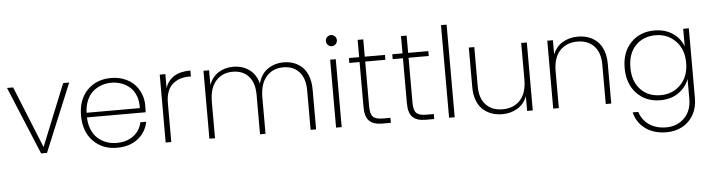

<svg xmlns="http://www.w3.org/2000/svg" viewBox="-55 -1002 5659 1529"><g transform="rotate(-5 2774.5 -237.0)"><path d="M17.1 -543H65.9L266.1 -48.8L465.8 -543H514.2L289.1 0H242.2Z M630.9 -291H1056.6Q1059.1 -345.7 1042.5 -388.9Q1025.9 -432.1 995.8 -458.5Q965.8 -484.9 928 -498.5Q890.1 -512.2 847.7 -512.2Q805.2 -512.2 767.6 -498.5Q730 -484.9 699.7 -458.3Q669.4 -431.6 651.1 -388.7Q632.8 -345.7 630.9 -291ZM1097.7 -178.2Q1081.5 -95.2 1015.9 -43.7Q950.2 7.8 848.6 7.8Q732.4 7.8 658.7 -68.1Q585 -144 585 -272Q585 -399.9 658.2 -474.9Q731.4 -549.8 848.6 -549.8Q907.7 -549.8 956.5 -529.8Q1005.4 -509.8 1036.6 -476.1Q1067.9 -442.4 1084.7 -399.2Q1101.6 -356 1101.6 -308.1Q1101.6 -272 1099.6 -253.9H630.9Q632.3 -199.2 650.6 -155.8Q668.9 -112.3 699.5 -85.4Q730 -58.6 767.8 -44.7Q805.7 -30.8 848.6 -30.8Q928.7 -30.8 982.9 -70.6Q1037.1 -110.4 1050.8 -178.2Z M1282.7 -313V0H1237.8V-543H1282.7V-431.2Q1324.7 -554.2 1483.9 -554.2V-506.8H1468.8Q1431.6 -506.8 1400.1 -497.1Q1368.7 -487.3 1341.3 -465.8Q1314 -444.3 1298.3 -405.3Q1282.7 -366.2 1282.7 -313Z M2396.5 0V-314.9Q2396.5 -411.6 2349.6 -463.4Q2302.7 -515.1 2222.2 -515.1Q2138.7 -515.1 2087.4 -457Q2036.1 -398.9 2036.1 -289.1V0H1992.2V-314.9Q1992.2 -411.6 1945.6 -463.4Q1898.9 -515.1 1818.4 -515.1Q1734.4 -515.1 1683.3 -457.3Q1632.3 -399.4 1632.3 -289.1V0H1587.4V-543H1632.3V-424.8Q1655.8 -488.8 1707 -521.5Q1758.3 -554.2 1825.2 -554.2Q1898.9 -554.2 1952.9 -515.6Q2006.8 -477.1 2026.4 -401.9Q2045.9 -477.1 2100.6 -515.6Q2155.3 -554.2 2229.5 -554.2Q2273.9 -554.2 2311.5 -540Q2349.1 -525.9 2378.4 -497.6Q2407.7 -469.2 2424.1 -423.3Q2440.4 -377.4 2440.4 -317.9V0Z M2600.1 0V-543H2645V0ZM2654.1 -661.9Q2641.1 -648.9 2623 -648.9Q2605 -648.9 2592 -661.9Q2579.1 -674.8 2579.1 -693.8Q2579.1 -712.9 2592 -725.3Q2605 -737.8 2623 -737.8Q2641.1 -737.8 2654.1 -725.3Q2667 -712.9 2667 -693.8Q2667 -674.8 2654.1 -661.9Z M2832 -145V-503.9H2750V-543H2832V-681.2H2877V-543H3038.1V-503.9H2877V-145Q2877 -84.5 2898.9 -62.3Q2920.9 -40 2977.1 -40H3038.1V0H2970.2Q2898.9 0 2865.5 -33.2Q2832 -66.4 2832 -145Z M3178.7 -145V-503.9H3096.7V-543H3178.7V-681.2H3223.6V-543H3384.8V-503.9H3223.6V-145Q3223.6 -84.5 3245.6 -62.3Q3267.6 -40 3323.7 -40H3384.8V0H3316.9Q3245.6 0 3212.2 -33.2Q3178.7 -66.4 3178.7 -145Z M3503.4 0V-740.2H3548.3V0Z M4172.4 -543V0H4127.4V-118.2Q4105 -56.6 4051.3 -23.9Q3997.6 8.8 3928.2 8.8Q3881.8 8.8 3842.8 -5.4Q3803.7 -19.5 3773.2 -47.4Q3742.7 -75.2 3725.6 -121.3Q3708.5 -167.5 3708.5 -227.1V-543H3752.4V-230Q3752.4 -132.8 3801.5 -81.3Q3850.6 -29.8 3934.6 -29.8Q4022.5 -29.8 4075 -86.2Q4127.4 -142.6 4127.4 -252V-543Z M4755.9 0V-314.9Q4755.9 -411.6 4706.5 -463.4Q4657.2 -515.1 4573.7 -515.1Q4485.8 -515.1 4433.3 -458.7Q4380.9 -402.3 4380.9 -293V0H4335.9V-543H4380.9V-428.2Q4404.3 -489.7 4458 -522Q4511.7 -554.2 4581.1 -554.2Q4627.4 -554.2 4666.5 -540Q4705.6 -525.9 4735.6 -497.6Q4765.6 -469.2 4782.7 -423.3Q4799.8 -377.4 4799.8 -317.9V0Z M4930.7 -272Q4930.7 -398.9 5003.7 -474.4Q5076.7 -549.8 5192.4 -549.8Q5277.8 -549.8 5338.4 -508.3Q5398.9 -466.8 5422.4 -401.9V-543H5467.3V17.1Q5467.3 92.3 5434.1 149.4Q5400.9 206.5 5345.2 236.3Q5289.6 266.1 5220.7 266.1Q5119.1 266.1 5051.5 217.3Q4983.9 168.5 4963.4 85H5008.3Q5028.3 149.9 5083.5 188.5Q5138.7 227.1 5220.7 227.1Q5307.6 227.1 5365 169.9Q5422.4 112.8 5422.4 17.1V-142.1Q5398.4 -76.7 5338.1 -34.4Q5277.8 7.8 5192.4 7.8Q5077.1 7.8 5003.9 -68.8Q4930.7 -145.5 4930.7 -272ZM5422.4 -272Q5422.4 -378.9 5358.6 -445.1Q5294.9 -511.2 5198.2 -511.2Q5098.6 -511.2 5037.6 -447Q4976.6 -382.8 4976.6 -272Q4976.6 -161.1 5037.6 -96.7Q5098.6 -32.2 5198.2 -32.2Q5295.4 -32.2 5358.9 -97.9Q5422.4 -163.6 5422.4 -272Z"/></g></svg>

Font: SVN-Poppins ExtraLight
Style: Regular
Weight: 200
Designer: Ninad Kale (Devanagari), Jonny Pinhorn (Latin)
Foundry: Indian Type Foundry
Version: Version 3.002 2017